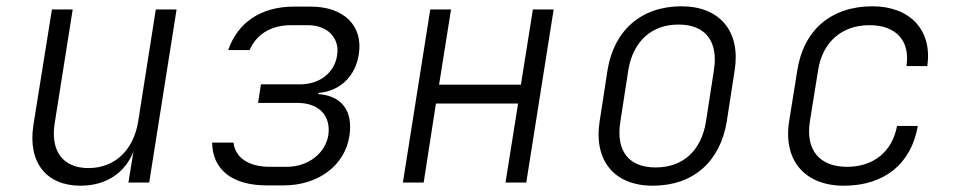

<svg xmlns="http://www.w3.org/2000/svg" viewBox="-20 -580 3040 610"><path d="M236 10C317 10 378 -31 404 -99L388 0H454L541 -550H475L419 -194C404 -102 344 -46 261 -46C181 -46 139 -99 154 -190L211 -550H145L86 -182C68 -64 127 10 236 10Z M828 9H881C992 9 1076 -55 1090 -148C1102 -224 1069 -276 991 -281L992 -285C1061 -290 1110 -339 1120 -408C1134 -497 1074 -559 967 -559H914C805 -559 734 -505 705 -421H773C793 -467 836 -500 905 -500H958C1022 -500 1060 -458 1051 -404C1043 -350 997 -312 933 -312H809L800 -253H925C996 -253 1032 -210 1023 -150C1014 -94 960 -50 891 -50H838C767 -50 727 -81 722 -127H654C655 -43 715 9 828 9Z M1260 0H1326L1365 -251H1626L1586 0H1652L1739 -550H1673L1635 -311H1375L1413 -550H1347Z M2054 10C2182 10 2268 -66 2289 -194L2314 -356C2334 -480 2267 -560 2145 -560C2017 -560 1930 -483 1910 -356L1885 -194C1866 -69 1932 10 2054 10ZM2063 -48C1977 -48 1936 -101 1951 -194L1976 -356C1991 -449 2050 -502 2136 -502C2221 -502 2263 -449 2248 -356L2223 -194C2208 -101 2150 -48 2063 -48Z M2661 10C2789 10 2875 -59 2896 -180H2830C2815 -98 2755 -50 2671 -50C2584 -50 2539 -103 2553 -194L2579 -356C2593 -447 2655 -500 2742 -500C2826 -500 2872 -452 2860 -370H2926C2943 -483 2872 -560 2752 -560C2621 -560 2533 -485 2513 -356L2487 -194C2468 -70 2537 10 2661 10Z"/></svg>

Font: JetBrains Mono ExtraLight
Style: Italic
Weight: 240
Italic angle: -9°
Monospace: yes
Designer: Philipp Nurullin, Konstantin Bulenkov
Foundry: JetBrains
Version: Version 2.305